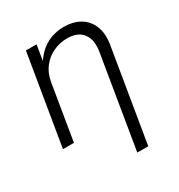

<svg xmlns="http://www.w3.org/2000/svg" viewBox="-175 -655 912 977"><g transform="rotate(-30 281.0 -166.5)"><path d="M146.5 -325.2 92.8 0H28.3L116.2 -529.3H178.7L158.2 -404.3H143.6Q167 -450.7 197.3 -480Q227.5 -509.3 264.4 -523.2Q301.3 -537.1 341.8 -537.1Q396.5 -537.1 436 -514.2Q475.6 -491.2 493.9 -446.8Q512.2 -402.3 501.5 -337.9L411.6 204.1H347.2L436 -333.5Q447.8 -401.9 419.2 -439.9Q390.6 -478 327.6 -478Q285.6 -478 247.1 -460.4Q208.5 -442.9 181.6 -408.7Q154.8 -374.5 146.5 -325.2Z"/></g></svg>

Font: Inter 24pt Light
Style: Italic
Weight: 300
Italic angle: -9.3988°
Designer: Rasmus Andersson
Foundry: rsms
Version: Version 4.001;git-66647c0bb